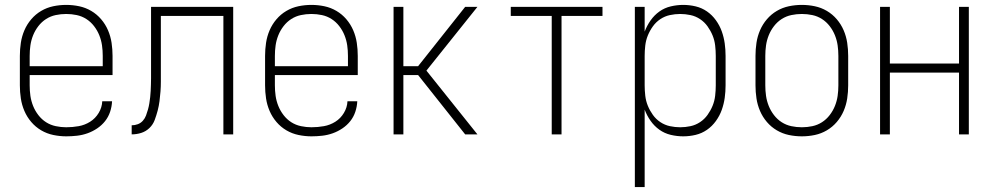

<svg xmlns="http://www.w3.org/2000/svg" viewBox="-20 -548 4040 783"><path d="M250 8Q224 8 197.5 2.5Q171 -3 148 -16.5Q125 -30 107.5 -50.5Q90 -71 79.5 -95.5Q69 -120 65 -146.5Q61 -173 61 -200V-320Q61 -347 65 -373.5Q69 -400 79.5 -424.5Q90 -449 107.5 -469.5Q125 -490 148 -503.5Q171 -517 197 -522.5Q223 -528 250 -528Q277 -528 303 -522.5Q329 -517 352 -503.5Q375 -490 392.5 -469.5Q410 -449 420.5 -424.5Q431 -400 435 -373.5Q439 -347 439 -320V-242H101V-200Q101 -178 104 -157Q107 -136 115 -116Q123 -96 136.5 -78.5Q150 -61 168 -49.5Q186 -38 207.5 -33.5Q229 -29 250 -29Q276 -29 301 -33.5Q326 -38 347.5 -51.5Q369 -65 382.5 -87.5Q396 -110 397 -135H437Q436 -113 429 -92Q422 -71 408.5 -54Q395 -37 376.5 -24.5Q358 -12 337 -4.5Q316 3 294 5.5Q272 8 250 8ZM101 -278H399V-320Q399 -342 396 -363Q393 -384 385 -404Q377 -424 363.5 -441.5Q350 -459 332 -470.5Q314 -482 293 -486.5Q272 -491 250 -491Q228 -491 207 -486.5Q186 -482 168 -470.5Q150 -459 136.5 -441.5Q123 -424 115 -404Q107 -384 104 -363Q101 -342 101 -320Z M517 0V-37Q530 -37 542 -41.5Q554 -46 562.5 -55.5Q571 -65 575.5 -77Q580 -89 583.5 -101.5Q587 -114 589 -126.5Q591 -139 592.5 -152Q594 -165 594.5 -177.5Q595 -190 595.5 -203Q596 -216 596 -228.5Q596 -241 596 -254V-520H931V0H891V-483H636V-254Q636 -234 636 -214.5Q636 -195 634.5 -175Q633 -155 630.5 -135.5Q628 -116 623 -97Q618 -78 611 -59Q604 -40 589.5 -26Q575 -12 556 -6Q537 0 517 0Z M1250 8Q1224 8 1197.5 2.5Q1171 -3 1148 -16.5Q1125 -30 1107.5 -50.5Q1090 -71 1079.5 -95.5Q1069 -120 1065 -146.5Q1061 -173 1061 -200V-320Q1061 -347 1065 -373.5Q1069 -400 1079.5 -424.5Q1090 -449 1107.5 -469.5Q1125 -490 1148 -503.5Q1171 -517 1197 -522.5Q1223 -528 1250 -528Q1277 -528 1303 -522.5Q1329 -517 1352 -503.5Q1375 -490 1392.5 -469.5Q1410 -449 1420.5 -424.5Q1431 -400 1435 -373.5Q1439 -347 1439 -320V-242H1101V-200Q1101 -178 1104 -157Q1107 -136 1115 -116Q1123 -96 1136.5 -78.5Q1150 -61 1168 -49.5Q1186 -38 1207.5 -33.5Q1229 -29 1250 -29Q1276 -29 1301 -33.5Q1326 -38 1347.5 -51.5Q1369 -65 1382.5 -87.5Q1396 -110 1397 -135H1437Q1436 -113 1429 -92Q1422 -71 1408.5 -54Q1395 -37 1376.5 -24.5Q1358 -12 1337 -4.5Q1316 3 1294 5.5Q1272 8 1250 8ZM1101 -278H1399V-320Q1399 -342 1396 -363Q1393 -384 1385 -404Q1377 -424 1363.5 -441.5Q1350 -459 1332 -470.5Q1314 -482 1293 -486.5Q1272 -491 1250 -491Q1228 -491 1207 -486.5Q1186 -482 1168 -470.5Q1150 -459 1136.5 -441.5Q1123 -424 1115 -404Q1107 -384 1104 -363Q1101 -342 1101 -320Z M1585 0V-520H1625V-278H1685L1877 -520H1927L1719 -260L1927 0H1877L1685 -242H1625V0Z M2230 0V-483H2063V-520H2437V-483H2270V0Z M2569 215V-520H2609V-419Q2618 -443 2633 -464.5Q2648 -486 2669 -501Q2690 -516 2715.5 -522Q2741 -528 2766 -528Q2792 -528 2817 -522Q2842 -516 2863 -501.5Q2884 -487 2899.5 -465.5Q2915 -444 2923.5 -420Q2932 -396 2935.5 -371Q2939 -346 2939 -320V-200Q2939 -174 2935.5 -149Q2932 -124 2923.5 -100Q2915 -76 2899.5 -54.5Q2884 -33 2863 -18.5Q2842 -4 2817 2Q2792 8 2766 8Q2741 8 2715.5 2Q2690 -4 2669 -19Q2648 -34 2633 -55.5Q2618 -77 2609 -101V215ZM2754 -29Q2775 -29 2796 -33.5Q2817 -38 2835 -50Q2853 -62 2865.5 -79.5Q2878 -97 2886 -116.5Q2894 -136 2896.5 -157.5Q2899 -179 2899 -200V-320Q2899 -341 2896.5 -362.5Q2894 -384 2886 -403.5Q2878 -423 2865.5 -440.5Q2853 -458 2835 -470Q2817 -482 2796 -486.5Q2775 -491 2754 -491Q2733 -491 2712 -486.5Q2691 -482 2673 -470Q2655 -458 2642.5 -440.5Q2630 -423 2622 -403.5Q2614 -384 2611.5 -362.5Q2609 -341 2609 -320V-200Q2609 -179 2611.5 -157.5Q2614 -136 2622 -116.5Q2630 -97 2642.5 -79.5Q2655 -62 2673 -50Q2691 -38 2712 -33.5Q2733 -29 2754 -29Z M3250 8Q3223 8 3197 2.5Q3171 -3 3148 -16.5Q3125 -30 3107.5 -50.5Q3090 -71 3079.5 -95.5Q3069 -120 3065 -146.5Q3061 -173 3061 -200V-320Q3061 -347 3065 -373.5Q3069 -400 3079.5 -424.5Q3090 -449 3107.5 -469.5Q3125 -490 3148 -503.5Q3171 -517 3197 -522.5Q3223 -528 3250 -528Q3277 -528 3303 -522.5Q3329 -517 3352 -503.5Q3375 -490 3392.5 -469.5Q3410 -449 3420.5 -424.5Q3431 -400 3435 -373.5Q3439 -347 3439 -320V-200Q3439 -173 3435 -146.5Q3431 -120 3420.5 -95.5Q3410 -71 3392.5 -50.5Q3375 -30 3352 -16.5Q3329 -3 3303 2.5Q3277 8 3250 8ZM3250 -29Q3272 -29 3293 -33.5Q3314 -38 3332 -49.5Q3350 -61 3363.5 -78.5Q3377 -96 3385 -116Q3393 -136 3396 -157Q3399 -178 3399 -200V-320Q3399 -342 3396 -363Q3393 -384 3385 -404Q3377 -424 3363.5 -441.5Q3350 -459 3332 -470.5Q3314 -482 3293 -486.5Q3272 -491 3250 -491Q3228 -491 3207 -486.5Q3186 -482 3168 -470.5Q3150 -459 3136.5 -441.5Q3123 -424 3115 -404Q3107 -384 3104 -363Q3101 -342 3101 -320V-200Q3101 -178 3104 -157Q3107 -136 3115 -116Q3123 -96 3136.5 -78.5Q3150 -61 3168 -49.5Q3186 -38 3207 -33.5Q3228 -29 3250 -29Z M3569 0V-520H3609V-289H3891V-520H3931V0H3891V-252H3609V0Z"/></svg>

Font: Iosevka Term Curly Extralight
Style: Regular
Weight: 200
Designer: Belleve Invis
Foundry: Belleve Invis
Version: Version 32.3.0